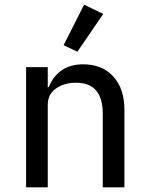

<svg xmlns="http://www.w3.org/2000/svg" viewBox="-20 -804 640 824"><path d="M423 -744 312 -582 253 -610 341 -784ZM185 0H92V-516H185V-430H189Q230 -528 337 -528Q418 -528 466 -476Q514 -424 514 -332V0H421V-316Q421 -449 306 -449Q256 -449 220.5 -424.5Q185 -400 185 -354Z"/></svg>

Font: IBM Plex Mono Text
Style: Regular
Weight: 450
Designer: Mike Abbink, Paul van der Laan, Pieter van Rosmalen
Foundry: Bold Monday
Version: Version 2.000